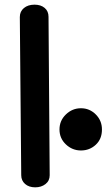

<svg xmlns="http://www.w3.org/2000/svg" viewBox="-20 -812 467 823"><path d="M71 -61 65 -739Q65 -763 82.5 -777.5Q100 -792 128 -792Q155 -792 171.5 -778Q188 -764 188 -740L193 -61Q193 -37 175 -23Q157 -9 131 -9Q104 -9 87.5 -23.5Q71 -38 71 -61ZM235 -257Q235 -295 262.5 -321.5Q290 -348 327 -348Q364 -348 390.5 -321.5Q417 -295 417 -257Q417 -216 390.5 -191.5Q364 -167 327 -167Q290 -167 262.5 -193Q235 -219 235 -257Z"/></svg>

Font: Mali SemiBold
Style: Regular
Weight: 600
Designer: Kitiyaporn Chalermlarp | Katatrad Aksorn Co.,Ltd.
Foundry: Cadson Demak Co.,Ltd.
Version: Version 1.000; ttfautohint (v1.6)